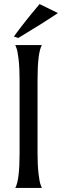

<svg xmlns="http://www.w3.org/2000/svg" viewBox="-20 -921 304 941"><path d="M185 -700Q164 -662 164 -530V-169Q164 -111 169 -68.5Q174 -26 180 -13L185 0H55Q76 -38 76 -169V-530Q76 -589 71 -631.5Q66 -674 60 -687L55 -700ZM48 -742Q101 -815 174 -901L264 -857Q196 -811 70 -735Z"/></svg>

Font: Coconat
Style: Regular
Weight: 400
Designer: Sara Lavazza
Foundry: Collletttivo
Version: Version 1.000;Glyphs 3.2 (3217)